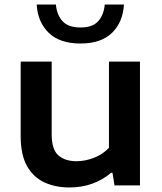

<svg xmlns="http://www.w3.org/2000/svg" viewBox="-20 -816 714 845"><path d="M286 9Q222.5 9 174 -14Q125.5 -37 98.2 -86.5Q71 -136 71 -216.5V-545H207.5V-224Q207.5 -158 237 -132.2Q266.5 -106.5 316 -106.5Q354.5 -106.5 393 -121.2Q431.5 -136 459.5 -165.5V-545H596V0H484L475 -55.5H469Q392 9 286 9ZM334 -624.5Q242.5 -624.5 194.2 -671.8Q146 -719 141.5 -796H226Q230 -750.5 255.2 -722.8Q280.5 -695 334 -695Q387.5 -695 412.2 -722.8Q437 -750.5 441 -796H525.5Q521 -718.5 473 -671.5Q425 -624.5 334 -624.5Z"/></svg>

Font: Encode Sans Expanded SemiBold
Style: Regular
Weight: 600
Width: 7
Designer: Multiple Designers
Foundry: Impallari Type
Version: Version 3.000; ttfautohint (v1.8.3) -l 8 -r 50 -G 200 -x 14 